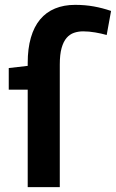

<svg xmlns="http://www.w3.org/2000/svg" viewBox="-20 -770 477 790"><path d="M226 -504V0H94V-401H16V-490L94 -499V-511Q94 -570 107 -615Q120 -660 145 -690Q170 -720 206.5 -735Q243 -750 289 -750Q330 -750 366 -743.5Q402 -737 437 -725L419 -626Q398 -632 372 -636.5Q346 -641 322 -641Q302 -641 284.5 -635Q267 -629 254 -614Q241 -599 233.5 -572.5Q226 -546 226 -504Z"/></svg>

Font: Georama ExtraCondensed Thin SemiBold
Style: Regular
Weight: 600
Version: Version 1.001